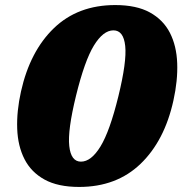

<svg xmlns="http://www.w3.org/2000/svg" viewBox="-20 -730 721 759"><path d="M435.5 -710Q519.5 -710 572.5 -680.8Q625.5 -651.5 651.8 -600Q678 -548.5 680.5 -480Q683 -411.5 665.5 -332.5Q630.5 -173.5 535.5 -82.2Q440.5 9 293 9Q209 9 156 -20.2Q103 -49.5 76.8 -101Q50.5 -152.5 48 -221.2Q45.5 -290 63 -368.5Q98.5 -527.5 193.2 -618.8Q288 -710 435.5 -710ZM448 -349.5Q481.5 -486.5 475 -548.2Q468.5 -610 428.5 -610Q388 -610 351.2 -550Q314.5 -490 280.5 -351.5Q247 -214.5 253.8 -152.8Q260.5 -91 300 -91Q340.5 -91 377.2 -151Q414 -211 448 -349.5Z"/></svg>

Font: Fraunces 144pt S100 Black
Style: Italic
Weight: 900
Italic angle: -16°
Version: Version 1.000; ttfautohint (v1.8.3)